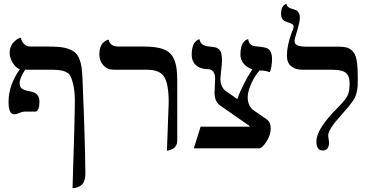

<svg xmlns="http://www.w3.org/2000/svg" viewBox="-20 -772 1960 1008"><path d="M164.1 -186H107.9Q97.7 -186 81.5 -179Q65.4 -171.9 54.2 -171.9Q24.9 -171.9 24.9 -237.8Q24.9 -324.7 84 -408.2Q63.5 -415.5 47.1 -441.7Q30.8 -467.8 30.8 -495.1Q30.8 -512.7 36.9 -527.3Q43 -542 51.3 -550.3Q59.6 -558.6 68.1 -564.5Q76.7 -570.3 83 -572.3L88.9 -574.2Q92.8 -555.2 106 -541.5Q119.1 -527.8 138.2 -527.8H225.1Q265.6 -527.8 293 -525.1Q320.3 -522.5 341.8 -514.4Q363.3 -506.3 375.5 -495.1Q387.7 -483.9 396.2 -463.4Q404.8 -442.9 408.2 -418.5Q411.6 -394 413.1 -356.9L421.9 -131.8Q428.2 63 428.2 140.1Q428.2 164.1 420.9 180.7Q413.6 197.3 401.6 204.1Q389.6 210.9 380.1 213.4Q370.6 215.8 360.8 215.8Q373 -157.2 373 -245.1Q373 -286.1 366 -320.8Q358.9 -355.5 349.1 -374Q332 -405.8 256.8 -405.8H113.8V-409.2Q83 -361.8 83 -335.9Q83 -316.4 94.5 -307.1Q106 -297.9 140.1 -292Q187 -283.2 187 -240.2Q187 -186 164.1 -186Z M856.4 19 865.7 -233.9Q865.7 -331.5 842 -368.7Q818.4 -405.8 753.4 -405.8H578.6Q543.9 -405.8 522.7 -429Q501.5 -452.1 501.5 -486.8Q501.5 -506.3 506.3 -521.5Q511.2 -536.6 518.3 -544.2Q525.4 -551.8 532.7 -556.6Q540 -561.5 544.9 -562.5L549.8 -564Q559.1 -527.8 599.6 -527.8H725.6Q763.7 -527.8 790.3 -524.7Q816.9 -521.5 838.4 -513.2Q859.9 -504.9 873 -491.9Q886.2 -479 895 -458Q903.8 -437 907.2 -409.7Q910.6 -382.3 910.6 -344.2V-33.2Q910.6 -19.5 905 -9Q899.4 1.5 891.6 6.6Q883.8 11.7 875.7 14.6Q867.7 17.6 862.3 18.6Z M1308.6 -194.8 1379.4 -146Q1401.4 -129.9 1401.4 -97.2Q1401.4 -64.9 1380.4 -31Q1359.4 2.9 1342.3 6.8H997.6L1033.2 -106.9H1293.5Q1285.2 -115.2 1282.2 -117.2V-116.2Q1258.3 -133.3 1209.2 -167Q1160.2 -200.7 1136.2 -217.8Q1106.4 -238.3 1106.4 -285.2L1109.4 -356.9Q1109.4 -409.2 1069.3 -409.2Q1031.7 -409.2 1009 -429.9Q986.3 -450.7 986.3 -484.9Q986.3 -506.3 990.5 -522.7Q994.6 -539.1 1000.7 -546.9Q1006.8 -554.7 1012.9 -559.3Q1019 -564 1022.9 -564.9L1027.3 -565.9Q1033.2 -531.2 1077.1 -527.8Q1097.2 -526.4 1108.4 -523.9Q1119.6 -521.5 1128.9 -513.9Q1138.2 -506.3 1141.8 -492.2Q1145.5 -478 1145.5 -454.1Q1145.5 -440.4 1141.4 -404.1Q1137.2 -367.7 1137.2 -357.9Q1137.2 -316.9 1164.6 -293.9V-294.9L1224.1 -252.9V-249Q1257.3 -336.9 1305.2 -408.2Q1276.9 -417 1259.5 -437.5Q1242.2 -458 1242.2 -484.9Q1242.2 -507.3 1246.3 -523.9Q1250.5 -540.5 1256.6 -548.1Q1262.7 -555.7 1268.8 -560.3Q1274.9 -564.9 1278.8 -565.4L1283.2 -565.9Q1285.2 -548.3 1295.4 -539.3Q1305.7 -530.3 1319.6 -529.3Q1333.5 -528.3 1349.1 -526.1Q1364.7 -523.9 1377.9 -520.3Q1391.1 -516.6 1399.7 -502Q1408.2 -487.3 1408.2 -461.9Q1408.2 -447.3 1405 -424.8Q1401.9 -402.3 1395.5 -393.1Q1374 -401.9 1345.2 -401.9V-403.8Q1320.3 -379.9 1300.3 -335.7Q1280.3 -291.5 1280.3 -261.2Q1280.3 -220.7 1308.6 -193.8Z M1526.4 -558.1Q1526.4 -539.6 1543 -533.2Q1559.6 -526.9 1591.3 -526.9H1761.2Q1783.2 -526.9 1799.1 -522.7Q1814.9 -518.6 1825.7 -508.8Q1836.4 -499 1842.8 -486.8Q1849.1 -474.6 1852.5 -454.1Q1856 -433.6 1857.2 -412.8Q1858.4 -392.1 1858.4 -360.8Q1858.4 -336.4 1857.7 -321Q1856.9 -305.7 1853 -289.8Q1849.1 -273.9 1845.5 -264.6Q1841.8 -255.4 1830.6 -239.5Q1819.3 -223.6 1809.8 -212.2Q1800.3 -200.7 1779.3 -176.8Q1752 -146 1738.8 -129.9Q1725.6 -113.8 1714.4 -94.2Q1703.1 -74.7 1703.1 -61Q1703.1 -53.7 1705.3 -42.5Q1707.5 -31.2 1707.5 -24.9Q1707.5 18.1 1674.3 18.1Q1641.1 18.1 1641.1 -29.8Q1641.1 -94.7 1752.4 -206.1Q1792 -246.1 1803.7 -268.1Q1815.4 -290 1815.4 -332Q1815.4 -350.6 1812.3 -362.8Q1809.1 -375 1799.8 -385.5Q1790.5 -396 1771.2 -400.9Q1752 -405.8 1722.2 -405.8H1569.3Q1530.8 -405.8 1508.5 -424.3Q1486.3 -442.9 1486.3 -479Q1486.3 -534.2 1512.2 -603Q1521.5 -621.6 1521.5 -632.8Q1521.5 -640.1 1514.6 -644.8Q1507.8 -649.4 1498.3 -652.3Q1488.8 -655.3 1479 -659.2Q1469.2 -663.1 1462.4 -673.1Q1455.6 -683.1 1455.6 -698.2Q1455.6 -706.5 1456.5 -713.9Q1457.5 -721.2 1459 -726.1Q1460.4 -731 1462.9 -735.1Q1465.3 -739.3 1467.3 -741.5Q1469.2 -743.7 1472.4 -745.8Q1475.6 -748 1476.8 -748.8Q1478 -749.5 1481.4 -751L1484.4 -752Q1485.8 -740.7 1493.4 -734.9Q1501 -729 1511 -726.3Q1521 -723.6 1531 -720Q1541 -716.3 1547.6 -706.1Q1554.2 -695.8 1554.2 -678.2Q1554.2 -657.2 1540.3 -611.8Q1526.4 -566.4 1526.4 -558.1Z"/></svg>

Font: Linear Smooth Low Contrast
Style: Regular
Weight: 500
Designer: Philipp H. Poll, Flanker
Foundry: Philipp H. Poll, reworked by Flanker
Version: Version 1.010 | FøM Fix